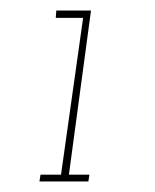

<svg xmlns="http://www.w3.org/2000/svg" viewBox="-20 -720 294 365"><path d="M57 -388 55 -375H148L150 -388H111L153 -700H87L86 -686H138L96 -388Z"/></svg>

Font: Josefin Slab Thin Light
Style: Italic
Weight: 300
Italic angle: -12°
Version: Version 2.000